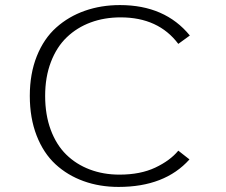

<svg xmlns="http://www.w3.org/2000/svg" viewBox="-20 -726 890 757"><path d="M447.5 11Q373 11 309.8 -11.8Q246.5 -34.5 199 -78.2Q151.5 -122 124.5 -191.2Q97.5 -260.5 97.5 -348Q97.5 -435.5 125.2 -504.8Q153 -574 201.8 -617.5Q250.5 -661 314.5 -683.5Q378.5 -706 453 -706Q630.5 -706 728.5 -586L683 -553Q604.5 -657.5 455.5 -657.5Q391.5 -657.5 337.5 -637.5Q283.5 -617.5 243.5 -579.2Q203.5 -541 180.8 -481.8Q158 -422.5 158 -348Q158 -273.5 180 -214.2Q202 -155 241.2 -116.5Q280.5 -78 334 -57.8Q387.5 -37.5 451 -37.5Q533.5 -37.5 592.2 -65.2Q651 -93 683 -132L727 -97.5Q630 11 447.5 11Z"/></svg>

Font: League Mono Wide UltraLight
Style: Regular
Weight: 200
Width: 8
Designer: Tyler Finck
Foundry: The League of Moveable Type / Tyler Finck
Version: Version 2.210